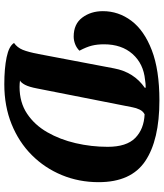

<svg xmlns="http://www.w3.org/2000/svg" viewBox="44 -762 742 869"><g transform="rotate(90 414.5 -328.0)"><path d="M362 23Q290 23 239.5 12.5Q189 2 175 -21Q196 -36 206 -60.5Q216 -85 225 -132L290 -474Q307 -564 378 -613L377 -617Q359 -617 342 -614Q269 -607 225 -557.5Q181 -508 181 -428Q181 -398 187 -373.5Q193 -349 210 -317Q197 -304 180 -297.5Q163 -291 146 -291Q89 -291 60 -330Q31 -369 31 -423Q31 -494 74.5 -552Q118 -610 207.5 -644.5Q297 -679 435 -679Q614 -679 709.5 -615Q805 -551 805 -404Q805 -315 773 -237.5Q741 -160 682.5 -101.5Q624 -43 542.5 -10Q461 23 362 23ZM374 -46Q444 -46 495 -80Q546 -114 579 -171.5Q612 -229 628.5 -300Q645 -371 645 -445Q645 -530 605 -569.5Q565 -609 498 -612Q484 -605 476.5 -589.5Q469 -574 466 -557L381 -126Q374 -89 364.5 -71Q355 -53 345 -48Q351 -47 359.5 -46.5Q368 -46 374 -46Z"/></g></svg>

Font: Sansita Swashed SemiBold
Style: Regular
Weight: 600
Designer: Pablo Cosgaya
Foundry: Omnibus-Type
Version: Version 1.003; ttfautohint (v1.8.3)